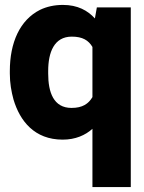

<svg xmlns="http://www.w3.org/2000/svg" viewBox="-20 -558 584 781"><path d="M20 -259C20 -220 26 -186 35 -153C61 -66 120 10 235 10C287 10 327 -8 356 -34V203H512V-528H374L366 -483C337 -515 296 -538 236 -538C201 -538 170 -531 143 -518C61 -477 20 -385 20 -269ZM176 -259V-269C176 -345 200 -409 272 -409C316 -409 340 -394 356 -367V-163C340 -136 316 -119 271 -119C198 -119 176 -182 176 -259Z"/></svg>

Font: Asimov Pro
Style: Blk
Weight: 900
Designer: Google
Version: Version 2.000980; 2014